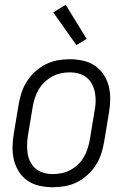

<svg xmlns="http://www.w3.org/2000/svg" viewBox="-20 -776 540 804"><path d="M201 8Q173 8 145.5 2Q118 -4 96 -19Q74 -34 59.5 -56.5Q45 -79 38.5 -105.5Q32 -132 32.5 -160.5Q33 -189 38 -218L58 -338Q62 -363 70 -387.5Q78 -412 92.5 -435Q107 -458 127.5 -476.5Q148 -495 172 -507Q196 -519 221.5 -523.5Q247 -528 272 -528Q300 -528 327.5 -522Q355 -516 377 -501Q399 -486 414 -463.5Q429 -441 435.5 -414.5Q442 -388 441.5 -359.5Q441 -331 436 -302L416 -182Q412 -157 404 -132.5Q396 -108 381.5 -85Q367 -62 346.5 -43.5Q326 -25 302 -13Q278 -1 252 3.5Q226 8 201 8ZM201 -47Q220 -47 239 -51Q258 -55 275.5 -64.5Q293 -74 307.5 -88Q322 -102 331.5 -119Q341 -136 347 -154.5Q353 -173 356 -191L376 -311Q380 -331 380.5 -350.5Q381 -370 377.5 -388.5Q374 -407 365.5 -423.5Q357 -440 342.5 -451.5Q328 -463 309.5 -468Q291 -473 272 -473Q253 -473 234.5 -469Q216 -465 198.5 -455.5Q181 -446 166.5 -432Q152 -418 142 -401Q132 -384 126 -365.5Q120 -347 117 -329L97 -209Q94 -189 93.5 -169.5Q93 -150 96 -131.5Q99 -113 108 -96.5Q117 -80 131 -68.5Q145 -57 163.5 -52Q182 -47 201 -47ZM300 -587 203 -724 255 -756 343 -613Z"/></svg>

Font: Iosevka Term Curly Lt Obl
Style: Regular
Weight: 300
Italic angle: -9°
Designer: Belleve Invis
Foundry: Belleve Invis
Version: Version 32.3.0